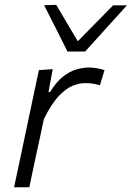

<svg xmlns="http://www.w3.org/2000/svg" viewBox="-20 -792 557 812"><path d="M39.5 0Q51.5 -55.5 62.2 -106.5Q73 -157.5 86 -219.5L96.5 -269Q106.5 -316.5 118.8 -374.5Q131 -432.5 144.5 -495.5L203 -499.5L185 -403H192Q218 -446 246.8 -468.2Q275.5 -490.5 303.5 -498.5Q331.5 -506.5 355.5 -506.5Q373.5 -506.5 391.2 -503.2Q409 -500 422 -495.5L402.5 -431.5Q384 -437 369 -438.8Q354 -440.5 339 -440.5Q316.5 -440.5 288.5 -429.8Q260.5 -419 229.2 -386.5Q198 -354 165.5 -288.5L150.5 -217.5Q137.5 -158 126.5 -106.8Q115.5 -55.5 104 0ZM265.5 -574Q241 -623 216.2 -672.2Q191.5 -721.5 166.5 -770L218 -771.5Q240.5 -733 263.2 -694.5Q286 -656 309 -617.5Q347 -656 384 -693.8Q421 -731.5 458.5 -769.5H517Q471.5 -719.5 427.8 -671.2Q384 -623 340 -574Z"/></svg>

Font: Commissioner Light
Style: Italic
Weight: 300
Italic angle: -12°
Designer: Kostas Bartsokas
Foundry: Kostas Bartsokas
Version: Version 1.000; ttfautohint (v1.8.3)